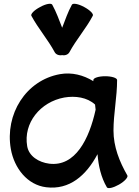

<svg xmlns="http://www.w3.org/2000/svg" viewBox="-20 -954 731 1010"><path d="M345 -679C381 -746 433 -804 468 -871C474 -880 453 -901 423 -917C392 -934 363 -939 358 -929C337 -891 323 -849 307 -808C291 -849 276 -891 255 -929C250 -939 221 -934 191 -917C160 -901 140 -880 145 -871C181 -804 232 -746 268 -679C275 -667 290 -661 307 -664C323 -661 338 -667 345 -679ZM650 -31C608 -104 577 -183 577 -267C577 -356 596 -444 596 -533C596 -544 568 -553 533 -553C499 -553 471 -544 471 -533C471 -531 471 -529 471 -527C419 -559 358 -575 296 -564C116 -532 5 -353 37 -170C55 -69 124 19 223 31C345 46 433 -30 493 -143C498 -82 511 -22 542 31C547 41 576 34 606 17C636 0 655 -22 650 -31ZM239 -93C184 -100 132 -132 123 -185C102 -307 192 -418 318 -441C376 -451 439 -442 480 -404C481 -395 482 -386 483 -377C449 -222 376 -76 239 -93Z"/></svg>

Font: Nupuram
Style: Bold
Weight: 700
Designer: Santhosh Thottingal (santhosh.thottingal@gmail.com)
Foundry: SMC
Version: Version 1.000